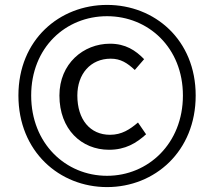

<svg xmlns="http://www.w3.org/2000/svg" viewBox="-20 -750 872 782"><path d="M416 12C610 12 777 -133 777 -361C777 -588 610 -730 416 -730C222 -730 55 -588 55 -361C55 -133 222 12 416 12ZM416 -34C247 -34 107 -166 107 -361C107 -556 247 -684 416 -684C584 -684 725 -556 725 -361C725 -166 584 -34 416 -34ZM424 -140C491 -140 535 -167 575 -203L542 -251C509 -223 476 -201 428 -201C347 -201 295 -263 295 -361C295 -449 349 -511 431 -511C471 -511 498 -494 529 -465L567 -509C532 -545 491 -572 428 -572C320 -572 222 -491 222 -361C222 -223 312 -140 424 -140Z"/></svg>

Font: Noto Sans CJK KR Regular
Style: Regular
Weight: 400
Designer: Ryoko NISHIZUKA (kana & ideographs); Paul D. Hunt (Latin, Greek & Cyrillic); Wenlong ZHANG (bopomofo); Sandoll Communica
Foundry: Adobe Systems Incorporated
Version: Version 1.004;PS 1.004;hotconv 1.0.82;makeotf.lib2.5.63406